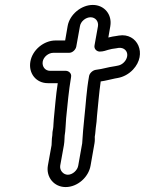

<svg xmlns="http://www.w3.org/2000/svg" viewBox="-20 -690 587 778"><path d="M313 -109 297 -19C294 0 274 18 255 18C236 18 221 0 224 -19L239 -102C242 -120 241 -132 242 -140C246 -161 246 -192 248 -211C254 -269 258 -319 268 -378C271 -393 258 -403 247 -403H183C163 -403 150 -420 153 -440C156 -459 176 -476 196 -476H260C275 -476 287 -490 289 -501L304 -584C307 -603 327 -620 347 -620C367 -620 380 -603 377 -584L363 -506C360 -491 373 -481 384 -481C399 -481 411 -486 418 -488C429 -491 438 -493 449 -494L461 -496C472 -497 480 -494 486 -489C509 -469 488 -429 457 -424L447 -422C412 -417 400 -411 368 -407C355 -405 343 -393 341 -382C330 -321 328 -269 322 -216C318 -178 315 -143 313 -109ZM364 -136C367 -151 367 -166 368 -171C371 -189 372 -205 373 -220C378 -268 381 -310 388 -360C410 -363 430 -369 446 -372L457 -374C480 -378 502 -390 519 -408C578 -471 537 -558 462 -546L450 -544C441 -543 431 -541 419 -538L427 -584C435 -631 403 -670 356 -670C309 -670 262 -631 254 -584L244 -526H205C158 -526 111 -488 103 -440C95 -393 126 -353 174 -353H214C206 -302 203 -255 198 -207C196 -189 197 -178 195 -168C193 -159 192 -151 192 -142C189 -125 190 -109 189 -102L174 -19C166 28 199 68 246 68C294 68 339 28 347 -19L363 -110C365 -121 364 -133 364 -136Z"/></svg>

Font: Blanket
Style: BdOutlineObl
Weight: 700
Foundry: Cannot Into Space Fonts
Version: Version 0.9